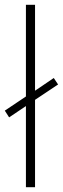

<svg xmlns="http://www.w3.org/2000/svg" viewBox="-23 -780 262 800"><path d="M85 0V-338L15 -291L-3 -319L85 -378V-760H123V-402L201 -455L219 -428L123 -364V0Z"/></svg>

Font: Noto Sans Arabic UI SmCn XLt
Style: Regular
Weight: 200
Width: 4
Designer: Monotype Design Team, Nadine Chahine and Nizar Qandah
Foundry: Monotype Imaging Inc.
Version: Version 2.010; ttfautohint (v1.8.4.7-5d5b)